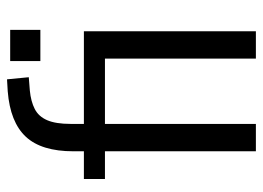

<svg xmlns="http://www.w3.org/2000/svg" viewBox="-121 -628 749 547"><g transform="rotate(-90 253.5 -354.5)"><path d="M96 0V-430H17V-490H116L96 -469V-520Q96 -611 137.5 -655.5Q179 -700 267 -707L301 -709L307 -647L269 -644Q238 -641 216.5 -630Q195 -619 184.5 -594.5Q174 -570 174 -528V-470L148 -490H438V0H360V-430H174V0ZM353 -614V-700H442V-614Z"/></g></svg>

Font: Nunito Sans 10pt Condensed
Style: Regular
Weight: 400
Width: 3
Designer: Vernon Adams
Foundry: Vernon Adams
Version: Version 3.101;gftools[0.9.27]